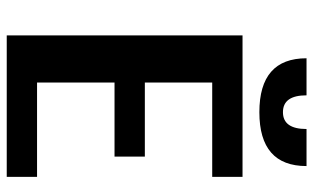

<svg xmlns="http://www.w3.org/2000/svg" viewBox="-200 -730 930 570"><g transform="rotate(90 265.0 -445.0)"><path d="M153 -890H263Q263 -820 313 -820Q363 -820 363 -890H473Q473 -750 313 -750Q153 -750 153 -890ZM85 0V-700H505V-610H225V-410H445V-320H225V-90H505V0Z"/></g></svg>

Font: Scada
Style: Bold
Weight: 700
Designer: Jovanny Lemonad
Foundry: Jovanny Lemonad
Version: Version 4.100;PS 004.100;hotconv 1.0.88;makeotf.lib2.5.64775